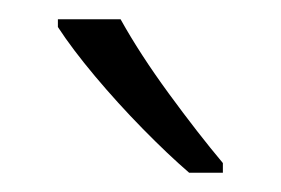

<svg xmlns="http://www.w3.org/2000/svg" viewBox="-20 -785 291 199"><path d="M105 -765Q125 -729 155 -688Q185 -647 211 -616V-606H176Q154 -625 128 -651.5Q102 -678 78.5 -706Q55 -734 40 -757V-765Z"/></svg>

Font: Noto Sans Ethiopic Condensed Light
Style: Regular
Weight: 300
Width: 3
Designer: Monotype Design Team
Foundry: Monotype Imaging Inc.
Version: Version 2.102; ttfautohint (v1.8.4.7-5d5b)